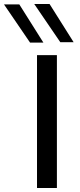

<svg xmlns="http://www.w3.org/2000/svg" viewBox="-91 -945 401 965"><path d="M195 -668V0H95V-668ZM60 -731 -71 -923H6L127 -731ZM212 -733 81 -925H158L279 -733Z"/></svg>

Font: Madhuban
Style: Regular
Weight: 400
Designer: jaikishan Patel
Foundry: MagicType
Version: Version 1.000